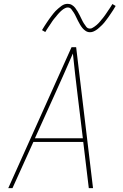

<svg xmlns="http://www.w3.org/2000/svg" viewBox="-20 -981 640 1001"><path d="M23 0 353 -735H377L465 0H443L414 -241H154L45 0ZM412 -260 384 -490Q378 -543 371.5 -596Q365 -649 360 -702Q337 -649 313.5 -596Q290 -543 266 -490L162 -260ZM449 -813Q437 -813 427 -819.5Q417 -826 410 -834.5Q403 -843 397.5 -852.5Q392 -862 386.5 -872.5Q381 -883 376 -894Q371 -905 365 -914.5Q359 -924 352 -933Q345 -942 333 -942Q328 -942 325.5 -941Q323 -940 318.5 -938Q314 -936 309 -932.5Q304 -929 298 -923.5Q292 -918 289 -914.5Q286 -911 283 -908Q280 -905 277.5 -901.5Q275 -898 272 -894.5Q269 -891 265.5 -887Q262 -883 259 -879Q256 -875 252.5 -870Q249 -865 246 -860Q243 -855 239 -849.5Q235 -844 231.5 -838.5Q228 -833 224 -827Q220 -821 216 -814L199 -824Q206 -836 212.5 -846Q219 -856 225 -865Q231 -874 237 -882.5Q243 -891 248.5 -898Q254 -905 259 -911.5Q264 -918 269.5 -923.5Q275 -929 284 -937Q293 -945 301 -950.5Q309 -956 316.5 -958.5Q324 -961 333 -961Q345 -961 355 -955Q365 -949 372 -940Q379 -931 384.5 -921.5Q390 -912 395.5 -901.5Q401 -891 406 -880Q411 -869 417 -859.5Q423 -850 430 -841Q437 -832 449 -832Q454 -832 456.5 -833Q459 -834 463.5 -836.5Q468 -839 473 -842.5Q478 -846 484 -851Q490 -856 493 -859.5Q496 -863 499 -866Q502 -869 504.5 -872.5Q507 -876 510 -879.5Q513 -883 516.5 -887Q520 -891 523 -895.5Q526 -900 529.5 -904.5Q533 -909 536 -914Q539 -919 543 -924.5Q547 -930 550.5 -935.5Q554 -941 558 -947Q562 -953 566 -960L583 -950Q577 -939 570 -928.5Q563 -918 557 -909Q551 -900 545 -891.5Q539 -883 533.5 -876Q528 -869 523 -862.5Q518 -856 512.5 -851Q507 -846 498 -837.5Q489 -829 481 -824Q473 -819 465.5 -816Q458 -813 449 -813Z"/></svg>

Font: Iosevka Aile Thin
Style: Italic
Weight: 100
Italic angle: -9°
Designer: Belleve Invis
Foundry: Belleve Invis
Version: Version 31.1.0; ttfautohint (v1.8.4)